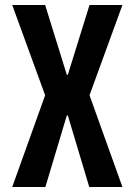

<svg xmlns="http://www.w3.org/2000/svg" viewBox="-20 -750 540 770"><path d="M29 0 161 -368 29 -730H161L248 -450H252L339 -730H471L339 -368L471 0H338L252 -287H248L162 0Z"/></svg>

Font: M PLUS Code Latin SemiBold
Style: Regular
Weight: 600
Designer: Coji Morishita
Foundry: UNDERFOREST DESIGN
Version: Version 1.002; ttfautohint (v1.8.3)